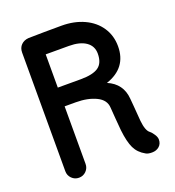

<svg xmlns="http://www.w3.org/2000/svg" viewBox="-148 -932 975 1069"><g transform="rotate(-20 339.5 -397.0)"><path d="M630 -34Q630 -9 613 6Q596 21 570 21Q545 21 533 13Q493 -9 475 -46.5Q457 -84 449 -155Q446 -185 443 -225.5Q440 -266 438 -292Q436 -339 386.5 -363Q337 -387 266 -387H200V-46Q200 -21 182.5 -3.5Q165 14 140 14Q115 14 97.5 -3.5Q80 -21 80 -46V-749Q80 -777 97 -794Q114 -811 141 -813Q175 -814 236 -814.5Q297 -815 337 -815Q412 -815 470.5 -788Q529 -761 561.5 -712Q594 -663 594 -600Q594 -472 466 -429Q551 -393 558 -302L562 -256Q564 -224 569 -167Q575 -107 597 -91Q607 -83 618.5 -66Q630 -49 630 -34ZM200 -498H336Q408 -498 441 -521Q474 -544 474 -600Q474 -645 438 -670Q402 -695 337 -695H200Z"/></g></svg>

Font: Tsukimi Rounded
Style: Bold
Weight: 700
Designer: Takashi Funayama
Foundry: Takashi Funayama
Version: Version 1.032; ttfautohint (v1.8.3)